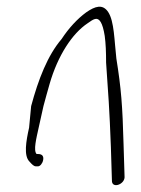

<svg xmlns="http://www.w3.org/2000/svg" viewBox="-20 -563 411 561"><path d="M65 -190C56 -150 49 -108 66 -91C74 -82 79 -77 85 -77H91C97 -77 104 -85 106 -95C108 -105 105 -113 91 -113H87C77 -123 86 -158 93 -190L107 -253C113 -274 118 -295 125 -318C149 -401 191 -465 236 -495C253 -507 264 -515 274 -499C279 -491 283 -477 286 -458C289 -436 290 -410 290 -380C296 -294 300 -243 304 -133L307 -36C306 -11 343 -23 344 -45L341 -142C338 -254 334 -305 320 -392C314 -444 314 -501 296 -528C280 -552 258 -545 232 -527C206 -508 181 -481 160 -449C119 -401 92 -331 71 -253Z"/></svg>

Font: Stray Cat
Style: SuCnObl
Weight: 400
Version: Version 1.0